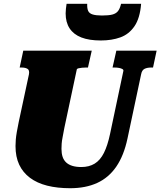

<svg xmlns="http://www.w3.org/2000/svg" viewBox="-20 -978 848 1015"><path d="M320 -301Q315 -273 311 -253Q307 -233 306 -218.5Q305 -204 305 -191Q305 -167 311 -149Q317 -131 330 -119Q343 -107 363 -101Q383 -95 410 -95Q451 -95 480.5 -113Q510 -131 529.5 -170Q549 -209 562 -271L632 -602Q634 -609 627 -613Q620 -617 609 -619Q598 -621 586 -621H575L595 -710H808L789 -621H779Q758 -621 744 -614Q730 -607 726 -585L654 -246Q635 -156 595 -97.5Q555 -39 494 -11Q433 17 351 17Q283 17 229.5 3.5Q176 -10 138.5 -38Q101 -66 81.5 -107.5Q62 -149 62 -206Q62 -223 63.5 -240.5Q65 -258 69 -281Q73 -304 79 -333L133 -585Q137 -607 125.5 -614Q114 -621 94 -621H84L103 -710H465L445 -621H434Q425 -621 414 -620Q403 -619 395 -617Q387 -615 386 -611ZM513 -764Q571 -764 616.5 -780.5Q662 -797 691 -839.5Q720 -882 726 -958H620Q614 -932 603.5 -919Q593 -906 573.5 -901Q554 -896 519 -896Q488 -896 470 -901.5Q452 -907 446 -920.5Q440 -934 441 -958H332Q330 -945 328.5 -932Q327 -919 327 -907Q327 -860 348 -828Q369 -796 410 -780Q451 -764 513 -764Z"/></svg>

Font: Roboto Serif 20pt Black
Style: Italic
Weight: 900
Italic angle: -10°
Version: Version 1.008